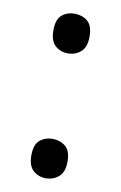

<svg xmlns="http://www.w3.org/2000/svg" viewBox="-70 -592 408 648"><g transform="rotate(10 134.0 -268.0)"><path d="M72 -482Q72 -520 90 -535Q108 -550 133 -550Q159 -550 177.5 -535Q196 -520 196 -482Q196 -446 177.5 -430Q159 -414 133 -414Q108 -414 90 -430Q72 -446 72 -482ZM72 -54Q72 -91 90 -106Q108 -121 133 -121Q159 -121 177.5 -106Q196 -91 196 -54Q196 -18 177.5 -2Q159 14 133 14Q108 14 90 -2Q72 -18 72 -54Z"/></g></svg>

Font: Noto Sans Vai
Style: Regular
Weight: 400
Designer: Monotype Design Team
Foundry: Monotype Imaging Inc.
Version: Version 2.001; ttfautohint (v1.8.4.7-5d5b)